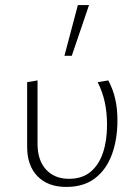

<svg xmlns="http://www.w3.org/2000/svg" viewBox="-20 -731 546 757"><path d="M241 6Q169 6 128 -36Q87 -78 87 -152V-407L128 -414V-164Q128 -99 161.5 -62.5Q195 -26 252 -26Q304 -26 337 -53.5Q370 -81 386 -129Q402 -177 402 -238Q402 -287 393 -328.5Q384 -370 365 -407L407 -414Q426 -378 434.5 -340Q443 -302 443 -256Q443 -181 421 -121.5Q399 -62 354.5 -28Q310 6 241 6ZM234 -511 287 -711H331L263 -511Z"/></svg>

Font: Ysabeau Infant ExtraLight
Style: Regular
Weight: 250
Designer: Christian Thalmann (Catharsis Fonts)
Version: Version 2.001;gftools[0.9.30]; featfreeze: ss01,ss02,lnum